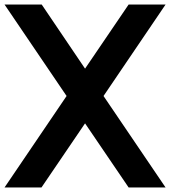

<svg xmlns="http://www.w3.org/2000/svg" viewBox="-20 -821 836 842"><path d="M353 -520 163 -801H0L272 -400L0 1H162L353 -280L544 1H706L434 -400L706 -801H544Z"/></svg>

Font: MintSans
Style: Bold
Weight: 700
Version: Version 2.0